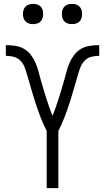

<svg xmlns="http://www.w3.org/2000/svg" viewBox="-20 -967 540 987"><path d="M220 0V-294Q211 -311 203 -329Q195 -347 188 -365.5Q181 -384 174.5 -402Q168 -420 162 -439Q156 -458 150.5 -476.5Q145 -495 139.5 -513.5Q134 -532 128.5 -551Q123 -570 117.5 -589Q112 -608 104.5 -626Q97 -644 82.5 -657.5Q68 -671 48.5 -675.5Q29 -680 10 -680V-735Q34 -735 58 -731.5Q82 -728 102.5 -716.5Q123 -705 138 -685.5Q153 -666 162.5 -644Q172 -622 178 -599Q184 -576 190.5 -553Q197 -530 204 -507Q211 -484 218 -461.5Q225 -439 233 -416.5Q241 -394 250 -371Q259 -394 267 -416.5Q275 -439 282 -461.5Q289 -484 296 -507Q303 -530 309.5 -553Q316 -576 322 -599Q328 -622 337.5 -644Q347 -666 362 -685.5Q377 -705 397.5 -716.5Q418 -728 442 -731.5Q466 -735 490 -735V-680Q471 -680 451.5 -675.5Q432 -671 417.5 -657.5Q403 -644 395.5 -626Q388 -608 382.5 -589Q377 -570 371.5 -551Q366 -532 360.5 -513.5Q355 -495 349.5 -476.5Q344 -458 338 -439Q332 -420 325.5 -402Q319 -384 312 -365.5Q305 -347 297 -329Q289 -311 280 -294V0ZM350 -843Q339 -843 329 -846Q319 -849 311.5 -856.5Q304 -864 301 -874Q298 -884 298 -895Q298 -906 301 -916Q304 -926 311.5 -933.5Q319 -941 329 -944Q339 -947 350 -947Q361 -947 371 -944Q381 -941 388.5 -933.5Q396 -926 399 -916Q402 -906 402 -895Q402 -884 399 -874Q396 -864 388.5 -856.5Q381 -849 371 -846Q361 -843 350 -843ZM150 -843Q139 -843 129 -846Q119 -849 111.5 -856.5Q104 -864 101 -874Q98 -884 98 -895Q98 -906 101 -916Q104 -926 111.5 -933.5Q119 -941 129 -944Q139 -947 150 -947Q161 -947 171 -944Q181 -941 188.5 -933.5Q196 -926 199 -916Q202 -906 202 -895Q202 -884 199 -874Q196 -864 188.5 -856.5Q181 -849 171 -846Q161 -843 150 -843Z"/></svg>

Font: Iosevka Term Light
Style: Regular
Weight: 300
Monospace: yes
Designer: Belleve Invis
Foundry: Belleve Invis
Version: Version 9.0.1; ttfautohint (v1.8.3)